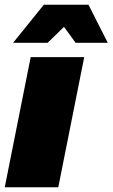

<svg xmlns="http://www.w3.org/2000/svg" viewBox="-25 -787 473 807"><path d="M-5 0 104 -547H329L220 0ZM30 -607 159 -767H347L428 -607H293L244 -674L175 -607Z"/></svg>

Font: Montserrat Black
Style: Italic
Weight: 900
Italic angle: -11.3°
Designer: Julieta Ulanovsky
Foundry: Julieta Ulanovsky
Version: Version 9.000; ttfautohint (v1.8.4.7-5d5b)